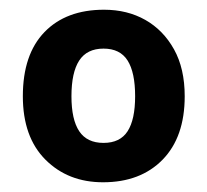

<svg xmlns="http://www.w3.org/2000/svg" viewBox="-20 -742 426 395"><path d="M360 -544Q360 -460 314.5 -413.5Q269 -367 192 -367Q120 -367 73.5 -413.5Q27 -460 27 -544Q27 -630 71.5 -676Q116 -722 194 -722Q242 -722 279 -701Q316 -680 338 -640.5Q360 -601 360 -544ZM127 -544Q127 -496 143 -472Q159 -448 193 -448Q227 -448 242.5 -472Q258 -496 258 -544Q258 -593 242.5 -617.5Q227 -642 193 -642Q159 -642 143 -617.5Q127 -593 127 -544Z"/></svg>

Font: Noto Sans Cherokee
Style: Regular
Weight: 400
Designer: Monotype Design Team
Foundry: Monotype Imaging Inc.
Version: Version 2.001